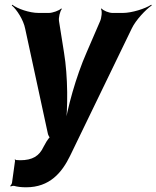

<svg xmlns="http://www.w3.org/2000/svg" viewBox="-20 -583 665 816"><path d="M44 100 31 194C30 199 26 205 24 206L25 210C28 208 36 206 40 207C54 211 71 213 91 213C191 213 243 151 278 79L540 -462C557 -498 600 -543 625 -560L623 -563C597 -546 540 -528 502 -528H458C443 -528 418 -538 412 -547L409 -545C415 -536 412 -507 405 -492L348 -360C303 -258 265 -120 254 -40H258C269 -120 269 -258 252 -360L231 -492C228 -507 235 -536 243 -545L240 -547C232 -538 203 -528 188 -528H144C105 -528 54 -546 32 -563L30 -560C51 -543 80 -498 87 -461L183 -17C183 -13 190 3 194 3V-1C190 -1 181 14 178 18L165 41C147 80 118 98 66 98C60 98 53 97 47 97C46 97 46 95 46 94L42 96C43 97 44 99 44 100Z"/></svg>

Font: Asimov
Style: EdgeIt
Weight: 500
Designer: Google
Version: Version 2.000980: 2014